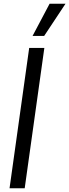

<svg xmlns="http://www.w3.org/2000/svg" viewBox="-20 -1006 370 1026"><path d="M154 -814H216L330 -986H245ZM31 0H112L217 -750H136Z"/></svg>

Font: Mohave
Style: Italic
Weight: 400
Italic angle: -8°
Designer: Gumpita Rahayu
Foundry: Tokotype
Version: Version 2.002;PS 002.002;hotconv 1.0.88;makeotf.lib2.5.64775